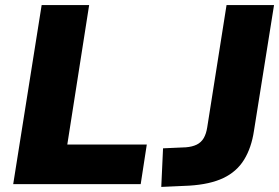

<svg xmlns="http://www.w3.org/2000/svg" viewBox="-20 -725 1099 756"><path d="M32 0 144 -705H331L245 -156H558L534 0ZM615 11 622 -141 712 -145Q737 -147 754.5 -155.5Q772 -164 782 -181Q792 -198 796 -224L872 -705H1059L980 -210Q970 -143 941 -96Q912 -49 859.5 -24Q807 1 725 6Z"/></svg>

Font: Nunito Sans 10pt Black
Style: Italic
Weight: 900
Italic angle: -9°
Designer: Vernon Adams
Foundry: Vernon Adams
Version: Version 3.101;gftools[0.9.27]